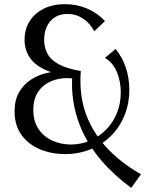

<svg xmlns="http://www.w3.org/2000/svg" viewBox="-20 -730 697 922"><path d="M610 172Q569 142 533.5 109.5Q498 77 468 42Q438 7 414 -30Q390 -67 372.5 -106.5Q355 -146 344 -187.5Q333 -229 328.5 -272.5Q324 -316 327 -361Q245 -372 194.5 -396Q144 -420 121 -456.5Q98 -493 98 -538Q98 -590 122.5 -628.5Q147 -667 190.5 -688.5Q234 -710 292 -710Q349 -710 399 -688.5Q449 -667 484 -629L433 -580Q412 -619 378.5 -641Q345 -663 304 -663Q252 -663 222 -628.5Q192 -594 192 -538Q192 -501 208.5 -471Q225 -441 264 -420.5Q303 -400 368 -389Q363 -326 371.5 -267.5Q380 -209 403 -156.5Q426 -104 462 -57Q498 -10 547 31Q596 72 657 107ZM292 10Q229 10 173.5 -12.5Q118 -35 84 -81Q50 -127 50 -195Q50 -249 71 -286Q92 -323 125.5 -345.5Q159 -368 198.5 -378Q238 -388 275 -388Q296 -388 315 -385Q334 -382 350 -376L353 -349Q340 -352 326.5 -353.5Q313 -355 302 -355Q259 -355 222 -338.5Q185 -322 162.5 -288Q140 -254 140 -202Q140 -146 166 -109Q192 -72 233 -54Q274 -36 320 -36Q368 -36 411.5 -54.5Q455 -73 488.5 -106.5Q522 -140 541 -186Q560 -232 560 -287Q560 -337 542 -382.5Q524 -428 484 -452L535 -495Q569 -453 585 -403Q601 -353 601 -299Q601 -232 577.5 -175Q554 -118 512.5 -77Q471 -36 414.5 -13Q358 10 292 10Z"/></svg>

Font: Sutasoma
Style: Regular
Weight: 400
Designer: Izhar Fathurrohim, Akbar Rohmanto, Arusyal Khofiqoini
Foundry: Kiwari Kolektiv
Version: Version 1.102